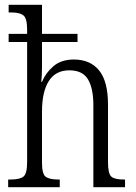

<svg xmlns="http://www.w3.org/2000/svg" viewBox="-20 -780 565 800"><path d="M14 0V-32H24Q62 -32 77.5 -44Q93 -56 93 -105V-605H16V-639H93V-656Q93 -704 77.5 -716Q62 -728 29 -728H16V-760H155V-639H303V-605H155V-499Q155 -482 154 -464Q153 -446 152 -439H155Q170 -476 202.5 -504Q235 -532 288 -532Q356 -532 393 -486.5Q430 -441 430 -344V-105Q430 -56 444 -44Q458 -32 495 -32H501V0H369V-342Q369 -412 346.5 -449.5Q324 -487 269 -487Q212 -487 183.5 -442.5Q155 -398 155 -315V-102Q155 -54 171 -43Q187 -32 223 -32H229V0Z"/></svg>

Font: Noto Serif Condensed Light
Style: Regular
Weight: 300
Width: 3
Designer: Monotype Design Team
Foundry: Monotype Imaging Inc.
Version: Version 2.013